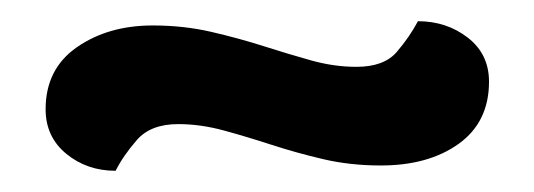

<svg xmlns="http://www.w3.org/2000/svg" viewBox="-20 -354 503 181"><path d="M316 -291Q342 -291 354 -305Q366 -319 374 -334Q401 -334 421 -318.5Q441 -303 441 -277Q441 -239 412.5 -218.5Q384 -198 339 -198Q310 -198 284.5 -204Q259 -210 236 -217.5Q213 -225 191 -231Q169 -237 148 -237Q122 -237 109 -222Q96 -207 89 -193Q62 -193 42.5 -209Q23 -225 23 -251Q23 -289 52.5 -309.5Q82 -330 124 -330Q153 -330 179 -324Q205 -318 228.5 -310.5Q252 -303 273.5 -297Q295 -291 316 -291Z"/></svg>

Font: Baloo 2 Medium
Style: Regular
Weight: 500
Designer: Sarang Kulkarni and Ek Type
Foundry: Ek Type
Version: Version 1.640;hotconv 1.0.111;makeotfexe 2.5.65597; ttfautoh